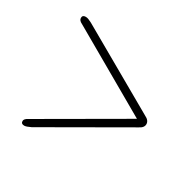

<svg xmlns="http://www.w3.org/2000/svg" viewBox="-104 -678 685 670"><g transform="rotate(30 238.0 -343.0)"><path d="M50 -549.5Q50 -561 63 -561Q68.5 -561 74.2 -558.8Q80 -556.5 88 -552.5L414.5 -366Q433.5 -357 433.5 -342Q433.5 -327.5 414.5 -318.5L92 -133Q74.5 -124.5 66.5 -124.5Q53.5 -124.5 53.5 -136Q53.5 -145 68.5 -152.5L395.5 -342L64 -532.5Q50 -539 50 -549.5Z"/></g></svg>

Font: Fraunces 72pt S000
Style: Regular
Weight: 400
Version: Version 1.000; ttfautohint (v1.8.3)